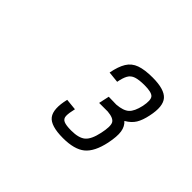

<svg xmlns="http://www.w3.org/2000/svg" viewBox="-95 -1033 791 791"><g transform="rotate(45 300.0 -638.0)"><path d="M327 -419Q255 -419 233.5 -447.5Q212 -476 228 -543L278 -538Q271 -509 271.5 -493Q272 -477 285.5 -471Q299 -465 329 -465Q373 -465 393 -482Q413 -499 423 -546Q433 -592 424.5 -608Q416 -624 380 -627H330L340 -673L385 -672Q423 -675 440 -690.5Q457 -706 466 -746Q474 -786 463 -798.5Q452 -811 411 -811Q379 -811 361 -805Q343 -799 334.5 -783.5Q326 -768 321 -741L272 -746Q280 -788 295 -812.5Q310 -837 338 -847Q366 -857 412 -857Q481 -857 504.5 -830Q528 -803 514 -738Q507 -704 494.5 -683.5Q482 -663 456 -648Q473 -633 477 -607.5Q481 -582 472 -538Q458 -472 425.5 -445.5Q393 -419 327 -419Z"/></g></svg>

Font: Victor Mono Thin Thin
Style: Italic
Weight: 250
Italic angle: -12°
Monospace: yes
Version: Version 1.561;gftools[0.9.30]